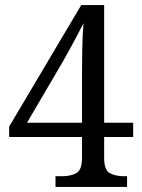

<svg xmlns="http://www.w3.org/2000/svg" viewBox="-20 -734 556 754"><path d="M198 -42H225Q257 -42 279.5 -54Q302 -66 302 -114V-196H16V-237L299 -714H389V-252H503V-196H389V-114Q389 -66 411.5 -54Q434 -42 465 -42H479V0H198ZM302 -252V-438Q302 -482 303 -539.5Q304 -597 308 -643Q301 -629 285.5 -599.5Q270 -570 253 -539Q236 -508 225 -489L86 -252Z"/></svg>

Font: Noto Serif Sinhala SemiCondensed
Style: Regular
Weight: 400
Width: 4
Designer: Jelle Bosma - Monotype Design Team
Foundry: Monotype Imaging Inc.
Version: Version 2.007; ttfautohint (v1.8.4.7-5d5b)